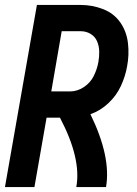

<svg xmlns="http://www.w3.org/2000/svg" viewBox="-34 -755 554 775"><path d="M-14 0 115 -735H292Q339 -735 382.5 -718Q426 -701 451.5 -664.5Q477 -628 482.5 -581Q488 -534 479 -487Q472 -447 454 -408Q436 -369 403.5 -338.5Q371 -308 331 -294Q415 -122 394 0H274Q295 -115 208 -280H154L105 0ZM249 -386Q278 -386 304.5 -403.5Q331 -421 344.5 -448.5Q358 -476 363 -504Q367 -526 366.5 -547.5Q366 -569 358 -588Q350 -607 332 -618Q314 -629 292 -629H215L173 -386Z"/></svg>

Font: Iosevka SS08
Style: Bold Italic
Weight: 700
Italic angle: -10°
Monospace: yes
Designer: Belleve Invis
Foundry: Belleve Invis
Version: 2.1.0; ttfautohint (v1.8.2)